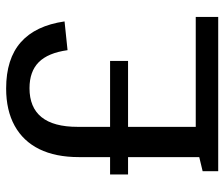

<svg xmlns="http://www.w3.org/2000/svg" viewBox="-74 -674 748 641"><g transform="rotate(-90 300.5 -354.0)"><path d="M96 -465Q96 -543 122.5 -597Q149 -651 200.5 -679.5Q252 -708 325 -708Q424 -708 479.5 -659Q535 -610 549 -513L453 -503Q444 -568 413 -599Q382 -630 326 -630Q262 -630 229.5 -590Q197 -550 197 -469V-3H96ZM49 -52 99 -64 165 -75H564V0H49ZM38 -361H417V-301H38Z"/></g></svg>

Font: Pathway Extreme SemiCondensed Medium
Style: Regular
Weight: 500
Width: 4
Version: Version 1.001;gftools[0.9.26]